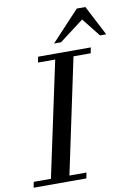

<svg xmlns="http://www.w3.org/2000/svg" viewBox="-185 -971 724 1033"><g transform="rotate(-10 177.0 -454.5)"><path d="M59 -690H347L341 -659H247L114 -31H207L201 0H-87L-81 -31H13L147 -659H53ZM356 -909 441 -745H407L327 -846L194 -745H156L309 -909Z"/></g></svg>

Font: GFS Didot
Style: Italic
Weight: 400
Italic angle: -12°
Designer: Takis Katsoulidis and George D. Matthiopoulos
Foundry: George Matthiopoulos and Takis Katsoulidis
Version: Version 1.0